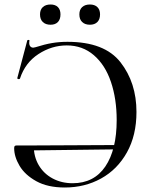

<svg xmlns="http://www.w3.org/2000/svg" viewBox="-20 -822 680 854"><path d="M43 -163Q43 -170 45.5 -172.5Q48 -175 54 -175H130Q130 -125 152.5 -87Q175 -49 214.5 -28Q254 -7 303 -7Q398 -7 448.5 -81.5Q499 -156 499 -288Q499 -382 473.5 -457.5Q448 -533 397.5 -576.5Q347 -620 277 -620Q210 -620 151 -581.5Q92 -543 69 -473Q68 -470 64 -470Q61 -470 58.5 -471.5Q56 -473 57 -475L101 -641Q102 -645 107 -644.5Q112 -644 111 -640Q110 -637 110 -631Q110 -621 115 -615.5Q120 -610 128 -610Q130 -610 138 -612Q179 -625 211.5 -630.5Q244 -636 280 -636Q445 -636 516 -545Q587 -454 587 -324Q587 -220 544.5 -144Q502 -68 429.5 -28Q357 12 268 12Q192 12 141.5 -16Q91 -44 67 -84.5Q43 -125 43 -163ZM524 -158 119 -153V-175L523 -177ZM158 -758Q158 -779 170.5 -790.5Q183 -802 205 -802Q226 -802 237.5 -790.5Q249 -779 249 -758Q249 -736 237.5 -724Q226 -712 205 -712Q183 -712 170.5 -724Q158 -736 158 -758ZM333 -758Q333 -779 345.5 -790.5Q358 -802 380 -802Q401 -802 413 -790.5Q425 -779 425 -758Q425 -736 413 -724Q401 -712 380 -712Q358 -712 345.5 -724Q333 -736 333 -758Z"/></svg>

Font: Cormorant SC Medium
Style: Regular
Weight: 500
Designer: Christian Thalmann (Catharsis Fonts)
Foundry: Catharsis Fonts
Version: Version 4.000